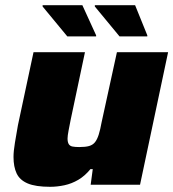

<svg xmlns="http://www.w3.org/2000/svg" viewBox="-20 -711 667 739"><path d="M173 8Q117 8 86.5 -5Q56 -18 44 -43.5Q32 -69 32 -107Q32 -129 37.5 -162Q43 -195 49 -229L109 -510H307L252 -250Q248 -230 244 -209Q240 -188 240 -178Q240 -164 244.5 -156.5Q249 -149 259 -147Q269 -145 285 -145Q309 -145 323 -149Q337 -153 345.5 -163.5Q354 -174 360 -193Q366 -212 371 -240L430 -510H627L519 0H329L337 -60H328Q307 -34 281.5 -19Q256 -4 228 2Q200 8 173 8ZM239 -571 144 -686V-691H297L350 -575V-571ZM440 -571 345 -686V-691H500L547 -575V-571Z"/></svg>

Font: Saira SemiExpanded ExtraBold
Style: Italic
Weight: 800
Width: 6
Italic angle: -12°
Designer: Hector Gatti with collaboration of the Omnibus-Type team
Foundry: Omnibus-Type
Version: Version 1.101